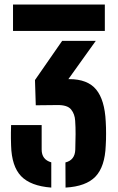

<svg xmlns="http://www.w3.org/2000/svg" viewBox="-20 -820 522 848"><path d="M29 -177Q28.5 -196 28.2 -208.5Q28 -221 28.2 -234Q28.5 -247 29 -267.5H164V-159.5Q164 -115 206.5 -103V8.5Q115 1.5 73.2 -42Q31.5 -85.5 29 -177ZM37.5 -683.5V-800H443V-683.5ZM269 -102.5Q311 -113 312.5 -159Q313.5 -197 313.8 -227.5Q314 -258 312 -286.5Q310.5 -316 294 -336.5Q277.5 -357 231.5 -356L138 -355L134.5 -466.5L254.5 -639.5H403L282 -470.5H286Q367 -470.5 404.8 -424.5Q442.5 -378.5 447 -283Q448 -269.5 448.2 -256Q448.5 -242.5 448.5 -229.5Q448.5 -216.5 448.2 -203.5Q448 -190.5 447 -177Q443.5 -84 401.8 -40.2Q360 3.5 269.5 8.5Z"/></svg>

Font: Big Shoulders Stencil Text Thin ExtraBold
Style: Regular
Weight: 800
Version: Version 2.001